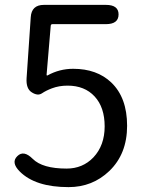

<svg xmlns="http://www.w3.org/2000/svg" viewBox="-20 -754 595 787"><path d="M261 13Q125 13 61 -51Q24 -88 51 -114Q77 -140 114 -103Q154 -63 253 -63Q319 -63 363 -109Q409 -158 409 -236Q409 -314 368 -358.5Q327 -403 257 -403Q222 -403 193 -392Q169 -383 152 -371.5Q135 -360 111 -375Q86 -390 89 -434L106 -683Q109 -734 160 -734H414Q466 -734 466 -695Q466 -655 414 -655H195Q189 -655 188 -649L171 -448Q171 -443 175 -445Q224 -472 280 -472Q377 -472 436 -416Q501 -354 501 -238.5Q501 -123 428 -53Q359 13 261 13Z"/></svg>

Font: Resource Han Rounded CN
Style: Regular
Weight: 400
Designer: Cyano Hao (round all glyphs); Ryoko NISHIZUKA  (kana, bopomofo & ideographs); Paul D. Hunt (Latin, Greek & Cyrillic); Sa
Foundry: Cyano Hao
Version: 0.990